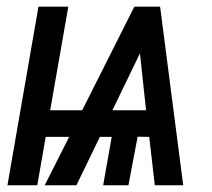

<svg xmlns="http://www.w3.org/2000/svg" viewBox="-20 -548 627 568"><path d="M421.4 -143.1 387.2 -143.6 359.9 0H285.2L310.5 -143.1H275.4L206.1 0H112.3L184.6 -143.1H115.2L90.3 0H2L93.8 -528.3H182.1L128.4 -221.7H223.1L377.4 -528.3H453.6L522 0H438ZM312.5 -221.7H412.1L394 -390.1Z"/></svg>

Font: Roboto Mono
Style: Italic
Weight: 400
Designer: Google
Version: Version 2.000985; 2015; ttfautohint (v1.3)